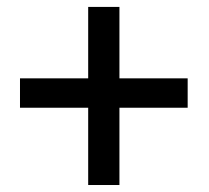

<svg xmlns="http://www.w3.org/2000/svg" viewBox="-20 -609 607 558"><path d="M327.1 -381.3H525.4V-295.9H327.1V-71.3H236.3V-295.9H38.1V-381.3H236.3V-588.9H327.1Z"/></svg>

Font: Vazir FD
Style: FD
Weight: 400
Foundry: Based on Dejavu fonts, by Saber Rastikerdar
Version: Version 26.0.0